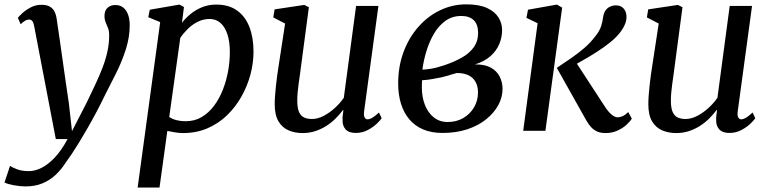

<svg xmlns="http://www.w3.org/2000/svg" viewBox="-64 -586 3448 860"><path d="M89.5 -466.5Q86 -486 80.2 -492.2Q74.5 -498.5 66.5 -498.5Q57.5 -498.5 48.8 -493.5Q40 -488.5 28.5 -477.5L16 -506Q20.5 -512.5 35.5 -526.5Q50.5 -540.5 72.8 -552.5Q95 -564.5 121 -564.5Q145.5 -564.5 159.5 -556.2Q173.5 -548 180.8 -533Q188 -518 190.5 -497Q197.5 -450.5 204.2 -403.5Q211 -356.5 217.5 -309.8Q224 -263 230.8 -216.2Q237.5 -169.5 244.5 -123L258.5 1.5L324.5 -127Q344 -167.5 362 -205.5Q380 -243.5 394.2 -280.2Q408.5 -317 416.8 -353.5Q425 -390 425 -427Q425 -447 419.8 -460.5Q414.5 -474 409.2 -486.2Q404 -498.5 404 -514.5Q404 -538.5 417.5 -551Q431 -563.5 453 -563.5Q474 -563.5 488.2 -552Q502.5 -540.5 509.8 -520Q517 -499.5 517 -473Q517 -419.5 499.8 -365.5Q482.5 -311.5 457 -260Q431.5 -208.5 407.5 -162.5Q388.5 -123 368.5 -85.2Q348.5 -47.5 329 -13.5Q309.5 20.5 291.5 50Q273.5 79.5 257.8 103Q242 126.5 229.5 143.5Q210 174 184.5 197.8Q159 221.5 126.2 235.2Q93.5 249 50 249Q26.5 249 -2 243.8Q-30.5 238.5 -44 231.5L-19 157Q-10.5 163.5 11.8 172Q34 180.5 65.5 180.5Q92.5 180.5 121.8 166Q151 151.5 181 120Q211 88.5 238.5 37H186Z M552.5 254 653.5 -487 600 -509 607 -542.5 740 -565.5 760 -554.5 751 -484Q767 -505 789.8 -523.5Q812.5 -542 841.5 -553.8Q870.5 -565.5 904.5 -565.5Q960.5 -565.5 997.5 -539.2Q1034.5 -513 1053 -465.5Q1071.5 -418 1071.5 -355Q1071.5 -304 1057.8 -252.2Q1044 -200.5 1017.5 -153.5Q991 -106.5 952.8 -69.5Q914.5 -32.5 865 -11.2Q815.5 10 756 10Q739 10 720.8 7Q702.5 4 685.5 0.5L650.5 254ZM694 -62Q709 -52 727.8 -47.5Q746.5 -43 767.5 -43Q808 -43 839.5 -61.8Q871 -80.5 894.8 -112.2Q918.5 -144 934.2 -184.2Q950 -224.5 957.8 -267.8Q965.5 -311 965.5 -352.5Q965.5 -398.5 954.8 -431.8Q944 -465 923.8 -483Q903.5 -501 875 -501Q846 -501 820.8 -488Q795.5 -475 775.8 -455.2Q756 -435.5 743.5 -416Z M1291 10Q1257 10 1228.8 -2Q1200.5 -14 1183.5 -42.2Q1166.5 -70.5 1166.5 -119Q1166.5 -136.5 1168 -157.5Q1169.5 -178.5 1172 -202Q1174.5 -225.5 1177.8 -249Q1181 -272.5 1184.5 -294L1213 -480.5L1160 -508L1166 -544L1299 -564L1319.5 -553.5L1284.5 -290Q1282 -269 1279 -248.2Q1276 -227.5 1273.2 -207.8Q1270.5 -188 1269 -169.8Q1267.5 -151.5 1267.5 -135Q1267.5 -102.5 1275.2 -84.8Q1283 -67 1297.8 -60Q1312.5 -53 1333 -53Q1359 -53 1385.8 -67Q1412.5 -81 1436 -102.5Q1459.5 -124 1476 -148L1531 -559.5H1631L1567 -88Q1564.5 -69.5 1569 -60.5Q1573.5 -51.5 1582.5 -51.5Q1592 -51.5 1603.8 -58.5Q1615.5 -65.5 1633.5 -82L1645.5 -56.5Q1641 -49 1625 -33.2Q1609 -17.5 1584.2 -4Q1559.5 9.5 1529 9.5Q1498 9.5 1483.2 -7.5Q1468.5 -24.5 1470.5 -52.5Q1470 -54.5 1470.2 -59Q1470.5 -63.5 1471.2 -69.2Q1472 -75 1472.8 -81Q1473.5 -87 1474 -92.5L1472.5 -93.5Q1458 -74 1439.5 -55.5Q1421 -37 1398 -22.2Q1375 -7.5 1348.5 1.2Q1322 10 1291 10Z M1918 9.5Q1869 9.5 1832 -6Q1795 -21.5 1770 -50.8Q1745 -80 1732.2 -121Q1719.5 -162 1719.5 -212.5Q1719.5 -288.5 1743.5 -353Q1767.5 -417.5 1809.8 -465.5Q1852 -513.5 1907.2 -540Q1962.5 -566.5 2024.5 -566.5Q2082.5 -566.5 2117.8 -550Q2153 -533.5 2169 -507.5Q2185 -481.5 2185 -452Q2185 -419 2172.2 -388.5Q2159.5 -358 2132.5 -334.2Q2105.5 -310.5 2063.5 -297.5Q2108 -298 2135 -282.8Q2162 -267.5 2174.5 -242.2Q2187 -217 2187 -187.5Q2187 -151 2168.5 -116.2Q2150 -81.5 2115 -52.8Q2080 -24 2030 -7.2Q1980 9.5 1918 9.5ZM1941 -39.5Q1980.5 -39.5 2011 -57.2Q2041.5 -75 2059.2 -105Q2077 -135 2077 -172Q2077 -199.5 2066.2 -219Q2055.5 -238.5 2034.5 -248.8Q2013.5 -259 1982 -259Q1974.5 -257.5 1963.5 -253.8Q1952.5 -250 1938.8 -246.2Q1925 -242.5 1910.5 -239Q1893 -235.5 1871.8 -231.8Q1850.5 -228 1826.5 -226.5Q1826 -218.5 1825.8 -210.5Q1825.5 -202.5 1825.5 -194.5Q1825.5 -151.5 1839.2 -116.2Q1853 -81 1879 -60.2Q1905 -39.5 1941 -39.5ZM1828 -274Q1845.5 -275 1861 -277.2Q1876.5 -279.5 1892 -283.5Q1907.5 -287.5 1925.5 -293.5Q1970 -308.5 2004.2 -327.8Q2038.5 -347 2058 -374.2Q2077.5 -401.5 2077.5 -438.5Q2077.5 -476.5 2058 -495.5Q2038.5 -514.5 2002 -514.5Q1961.5 -514.5 1931 -492.5Q1900.5 -470.5 1879.5 -434.5Q1858.5 -398.5 1845.8 -356.2Q1833 -314 1828 -274Z M2279.5 0 2344 -482 2294 -506 2301 -542.5 2430.5 -565.5 2454 -552 2379 0ZM2648 10Q2626 10 2610.2 2.8Q2594.5 -4.5 2583 -17.2Q2571.5 -30 2562.5 -46L2430 -282Q2463.5 -304.5 2494.8 -326Q2526 -347.5 2553.5 -371.2Q2581 -395 2603 -424Q2622 -448 2628.5 -468.8Q2635 -489.5 2637 -506.5Q2639.5 -526.5 2648 -538.8Q2656.5 -551 2669 -556.5Q2681.5 -562 2694 -562Q2716.5 -562 2728.8 -548.5Q2741 -535 2742 -514.5Q2743 -497 2736.5 -480Q2730 -463 2718 -446.5Q2700 -421.5 2670.5 -397.5Q2641 -373.5 2608.2 -352.8Q2575.5 -332 2546.2 -315.5Q2517 -299 2499.5 -289L2505.5 -323L2647 -106Q2660.5 -85.5 2675.2 -73Q2690 -60.5 2702.5 -60.5Q2712 -60.5 2723.8 -65.2Q2735.5 -70 2750 -84L2766 -54.5Q2758 -41.5 2741.5 -26.5Q2725 -11.5 2701.2 -0.8Q2677.5 10 2648 10Z M2964.5 10Q2930.5 10 2902.2 -2Q2874 -14 2857 -42.2Q2840 -70.5 2840 -119Q2840 -136.5 2841.5 -157.5Q2843 -178.5 2845.5 -202Q2848 -225.5 2851.2 -249Q2854.5 -272.5 2858 -294L2886.5 -480.5L2833.5 -508L2839.5 -544L2972.5 -564L2993 -553.5L2958 -290Q2955.5 -269 2952.5 -248.2Q2949.5 -227.5 2946.8 -207.8Q2944 -188 2942.5 -169.8Q2941 -151.5 2941 -135Q2941 -102.5 2948.8 -84.8Q2956.5 -67 2971.2 -60Q2986 -53 3006.5 -53Q3032.5 -53 3059.2 -67Q3086 -81 3109.5 -102.5Q3133 -124 3149.5 -148L3204.5 -559.5H3304.5L3240.5 -88Q3238 -69.5 3242.5 -60.5Q3247 -51.5 3256 -51.5Q3265.5 -51.5 3277.2 -58.5Q3289 -65.5 3307 -82L3319 -56.5Q3314.5 -49 3298.5 -33.2Q3282.5 -17.5 3257.8 -4Q3233 9.5 3202.5 9.5Q3171.5 9.5 3156.8 -7.5Q3142 -24.5 3144 -52.5Q3143.5 -54.5 3143.8 -59Q3144 -63.5 3144.8 -69.2Q3145.5 -75 3146.2 -81Q3147 -87 3147.5 -92.5L3146 -93.5Q3131.5 -74 3113 -55.5Q3094.5 -37 3071.5 -22.2Q3048.5 -7.5 3022 1.2Q2995.5 10 2964.5 10Z"/></svg>

Font: Merriweather 24pt
Style: Italic
Weight: 400
Italic angle: -7.8°
Designer: Eben Sorkin
Foundry: Eben Sorkin
Version: Version 2.101